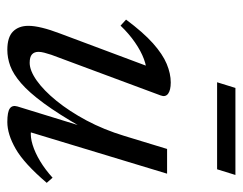

<svg xmlns="http://www.w3.org/2000/svg" viewBox="-89 -563 662 524"><g transform="rotate(90 242.0 -301.0)"><path d="M270.5 -17.5 325 -194.5H328.5Q291.5 -130 261.8 -89.5Q232 -49 207 -27.5Q182 -6 160 2Q138 10 116 10Q81.5 10 66 -5.5Q50.5 -21 50.5 -47.5Q50.5 -63.5 55.8 -85Q61 -106.5 71.5 -134L167.5 -390.5L180.5 -370Q163.5 -371 141.2 -362.8Q119 -354.5 95.5 -338.2Q72 -322 50 -299L33.5 -314Q68.5 -361 98.2 -387.5Q128 -414 154.5 -425Q181 -436 205 -436Q226 -436 235.8 -428.8Q245.5 -421.5 240.5 -408.5L129.5 -110Q126 -99.5 123.8 -90.8Q121.5 -82 121.5 -75Q121.5 -63.5 128.5 -57.2Q135.5 -51 151.5 -51Q172.5 -51 199.8 -70.2Q227 -89.5 255.2 -124.2Q283.5 -159 308.8 -206.2Q334 -253.5 351 -309.5L386.5 -426H454L337 -40L337.5 -54.5Q354 -52.5 375.2 -59Q396.5 -65.5 419.8 -79.5Q443 -93.5 465 -113.5L479 -97.5Q426 -35.5 386.2 -12.8Q346.5 10 313 10Q285.5 10 276 3.2Q266.5 -3.5 270.5 -17.5ZM204.5 -562.5 220 -612.5H457.5L442 -562.5Z"/></g></svg>

Font: Newsreader 18pt
Style: Italic
Weight: 400
Italic angle: -17°
Version: Version 1.003